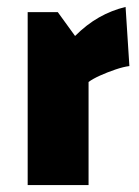

<svg xmlns="http://www.w3.org/2000/svg" viewBox="-20 -535 401 555"><path d="M147 -500 197 -431Q230 -464 266 -484.5Q302 -505 343 -515L354 -344Q337 -342 313.5 -334Q290 -326 269 -316.5Q248 -307 236 -298V0H60V-500Z"/></svg>

Font: Changa
Style: Bold
Weight: 700
Designer: Eduardo Rodriguez Tunni
Foundry: Eduardo Rodriguez Tunni
Version: Version 3.002; ttfautohint (v1.8.2)